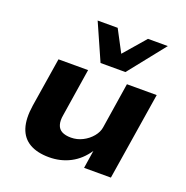

<svg xmlns="http://www.w3.org/2000/svg" viewBox="-138 -899 1004 1036"><g transform="rotate(20 364.5 -380.5)"><path d="M253 11Q185 11 141 -14.5Q97 -40 80.5 -91.5Q64 -143 76 -221L121 -503H291L248 -229Q242 -196 249 -173Q256 -150 276 -139.5Q296 -129 328 -129Q363 -129 394.5 -145Q426 -161 447.5 -187Q469 -213 473 -241L514 -503H685L605 0H451L467 -103Q429 -46 374 -17.5Q319 11 253 11ZM341 -562 248 -772H363L429 -647L537 -772H651L484 -562Z"/></g></svg>

Font: Nunito Sans 7pt SemiExpanded ExtraBold
Style: Italic
Weight: 800
Width: 6
Italic angle: -9°
Designer: Vernon Adams
Foundry: Vernon Adams
Version: Version 3.101;gftools[0.9.27]